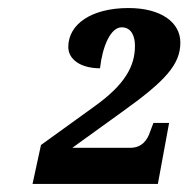

<svg xmlns="http://www.w3.org/2000/svg" viewBox="-20 -844 469 478"><path d="M61 -386H373L401 -538H362L354 -517C347 -495 333 -476 304 -476H160L282 -564C393 -643 429 -684 429 -738C429 -789 380 -824 300 -824C208 -824 150 -784 150 -727C150 -696 181 -674 229 -674C235 -728 255 -776 283 -776C307 -776 316 -754 316 -730C316 -680 292 -634 215 -579L82 -483Z"/></svg>

Font: Noto Serif SemiCondensed Black
Style: Italic
Weight: 900
Width: 4
Italic angle: -12°
Designer: Monotype Design Team
Foundry: Monotype Imaging Inc.
Version: Version 2.014